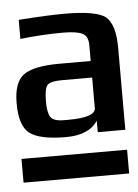

<svg xmlns="http://www.w3.org/2000/svg" viewBox="-40 -692 325 451"><g transform="rotate(-5 122.5 -466.5)"><path d="M180 -582Q180 -603 166 -609.5Q152 -616 122 -616Q71 -616 20 -610V-655Q88 -660 129 -660Q202 -660 225 -643Q247 -624 247 -570V-376H182V-403Q161 -371 107 -371Q46 -371 22 -388.5Q-2 -406 -2 -460Q-2 -510 22 -527Q46 -544 106 -544H180ZM67 -458Q67 -432 74 -421.5Q81 -411 105 -411H116Q180 -411 180 -433V-505H109Q81 -505 74 -496.5Q67 -488 67 -458ZM-2 -273V-329H247V-273Z"/></g></svg>

Font: Gamestation Display
Style: Regular
Weight: 400
Designer: Jonas Hecksher
Foundry: Jonas Hecksher, Playtypeª, e-types AS
Version: Version 1.003